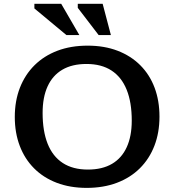

<svg xmlns="http://www.w3.org/2000/svg" viewBox="-20 -948 890 980"><path d="M427.5 -715Q512.5 -715 580.2 -689Q648 -663 696 -615Q744 -567 769 -500.5Q794 -434 794 -353Q794 -271 768.2 -204.2Q742.5 -137.5 694 -89.2Q645.5 -41 576.8 -15Q508 11 422.5 11Q337.5 11 269.5 -15Q201.5 -41 153.8 -89Q106 -137 80.8 -203.5Q55.5 -270 55.5 -351Q55.5 -433 81.5 -499.8Q107.5 -566.5 156 -614.8Q204.5 -663 273 -689Q341.5 -715 427.5 -715ZM428.5 -82.5Q502 -82.5 551.8 -111.8Q601.5 -141 627 -197Q652.5 -253 652.5 -332.5Q652.5 -425.5 626.5 -490Q600.5 -554.5 549.2 -588Q498 -621.5 421.5 -621.5Q348 -621.5 298.2 -592.2Q248.5 -563 223 -507.2Q197.5 -451.5 197.5 -371.5Q197.5 -279 223.2 -214.2Q249 -149.5 300.5 -116Q352 -82.5 428.5 -82.5ZM385 -769H319L155.5 -905V-928.5H292.5ZM546 -769H483.5L377 -908V-928.5H504Z"/></svg>

Font: Newsreader 7pt Medium
Style: Regular
Weight: 500
Designer: Hugues Gentile
Foundry: Production Type
Version: Version 1.003